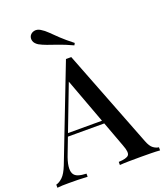

<svg xmlns="http://www.w3.org/2000/svg" viewBox="-176 -1048 991 1158"><g transform="rotate(-20 319.5 -469.0)"><path d="M338 -712 582 -84Q596 -47 614.5 -34Q633 -21 649 -20V0Q625 -2 592.5 -2.5Q560 -3 527 -3Q485 -3 449 -2.5Q413 -2 391 0V-20Q442 -22 455.5 -37.5Q469 -53 449 -104L269 -590L285 -608L119 -174Q101 -129 97.5 -99Q94 -69 102.5 -52Q111 -35 132 -28Q153 -21 184 -20V0Q154 -2 123.5 -2.5Q93 -3 66 -3Q42 -3 23.5 -2.5Q5 -2 -10 0V-20Q11 -25 32 -45Q53 -65 72 -113L304 -712Q312 -712 321 -712Q330 -712 338 -712ZM443 -288V-268H145L155 -288ZM221 -929Q243 -916 263 -896Q283 -876 312 -848.5Q341 -821 387 -785L380 -772Q328 -796 290 -809Q252 -822 225.5 -831.5Q199 -841 177 -853Q155 -867 150 -884.5Q145 -902 153 -917Q163 -933 182 -937Q201 -941 221 -929Z"/></g></svg>

Font: Playfair Display Medium
Style: Regular
Weight: 500
Designer: Claus Eggers Sørensen
Foundry: Claus Eggers Sørensen
Version: Version 1.203